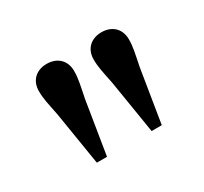

<svg xmlns="http://www.w3.org/2000/svg" viewBox="-67 -800 451 425"><g transform="rotate(-30 158.0 -587.5)"><path d="M75 -465H101L123 -601C129 -631 133 -647 133 -666C133 -693 115 -710 88 -710C61 -710 43 -693 43 -666C43 -647 47 -631 53 -601ZM215 -465H241L263 -601C269 -631 273 -647 273 -666C273 -693 255 -710 228 -710C201 -710 183 -693 183 -666C183 -647 187 -631 193 -601Z"/></g></svg>

Font: Hedvig Letters Serif 24pt
Style: Regular
Weight: 400
Designer: Alexander Örn & Tor Weibull
Foundry: Kanon Foundry
Version: Version 1.000